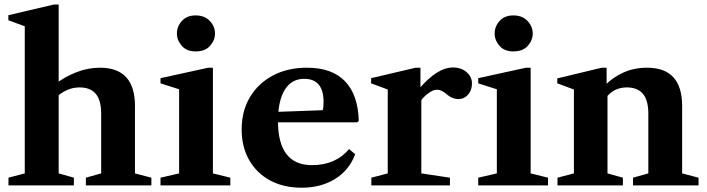

<svg xmlns="http://www.w3.org/2000/svg" viewBox="-20 -842 3210 872"><path d="M18.5 0V-35L92.5 -54.5V-722.5L18 -750V-773L225 -821.5H246.5V-54.5L315.5 -35V0ZM370 0V-35L439.5 -54.5V-325.5Q439.5 -386.5 415 -415.8Q390.5 -445 341.5 -445Q311 -445 284.5 -433Q258 -421 234.5 -400V-462.5Q273 -492.5 325.8 -513.5Q378.5 -534.5 434 -534.5Q593 -534.5 593 -360.5V-54.5L667.5 -35V0Z M709 0V-35L793.5 -54.5V-436.5L709 -463.5V-487L926 -534.5H947V-54.5L1026 -35V0ZM868.5 -608.5Q827.5 -608.5 805.5 -634Q783.5 -659.5 783.5 -689.5Q783.5 -722 806.2 -747Q829 -772 868.5 -772Q909 -772 932.8 -747Q956.5 -722 956.5 -689.5Q956.5 -659.5 934.2 -634Q912 -608.5 868.5 -608.5Z M1349.5 10.5Q1267.5 10.5 1206.2 -22.8Q1145 -56 1111.2 -115.8Q1077.5 -175.5 1077.5 -254Q1077.5 -337.5 1115 -400.5Q1152.5 -463.5 1219.2 -499Q1286 -534.5 1374 -534.5Q1487.5 -534.5 1546.8 -473.2Q1606 -412 1609.5 -293L1602 -286.5H1170V-331.5L1445.5 -341.5Q1449.5 -352 1449.5 -379Q1449.5 -484 1361.5 -484Q1304 -484 1273.2 -434Q1242.5 -384 1242.5 -292Q1242.5 -92 1397 -92Q1504 -92 1565.5 -165L1593 -141.5Q1566.5 -69.5 1502.2 -29.5Q1438 10.5 1349.5 10.5Z M1666.5 0V-35L1741 -54.5V-435.5L1665.5 -463.5V-487L1868 -534.5H1889.5V-444L1893.5 -439.5V-54.5L2023.5 -35V0ZM1882.5 -372 1884 -439.5Q1923.5 -486 1962.2 -510.8Q2001 -535.5 2037.5 -535.5Q2074.5 -535.5 2099 -514.5Q2123.5 -493.5 2123.5 -462.5Q2123.5 -432.5 2105.8 -412.2Q2088 -392 2062 -392Q2036 -392 2013 -410.5Q1998.5 -423 1987.2 -428.8Q1976 -434.5 1963.5 -434.5Q1946 -434.5 1921.8 -415.8Q1897.5 -397 1882.5 -372Z M2152 0V-35L2236.5 -54.5V-436.5L2152 -463.5V-487L2369 -534.5H2390V-54.5L2469 -35V0ZM2311.5 -608.5Q2270.5 -608.5 2248.5 -634Q2226.5 -659.5 2226.5 -689.5Q2226.5 -722 2249.2 -747Q2272 -772 2311.5 -772Q2352 -772 2375.8 -747Q2399.5 -722 2399.5 -689.5Q2399.5 -659.5 2377.2 -634Q2355 -608.5 2311.5 -608.5Z M2855 0V-35L2924.5 -54.5V-325.5Q2924.5 -386.5 2900 -415.8Q2875.5 -445 2826.5 -445Q2764.5 -445 2727.5 -392V-454.5Q2763 -490.5 2811.2 -512.5Q2859.5 -534.5 2919 -534.5Q3078 -534.5 3078 -360.5V-54.5L3152.5 -35V0ZM2512 0V-35L2586.5 -54.5V-435.5L2511 -463.5V-486L2713 -534.5H2735V-450L2739 -445V-54.5L2809 -35V0Z"/></svg>

Font: Libre Caslon Text
Style: Regular
Weight: 400
Designer: Pablo Impallari, Rodrigo Fuenzalida, Katja Schimmel
Foundry: Pablo Impallari, Rodrigo Fuenzalida
Version: Version 2.000